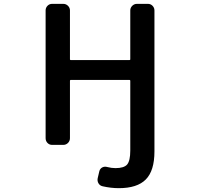

<svg xmlns="http://www.w3.org/2000/svg" viewBox="-20 -774 1040 1001"><path d="M599.6 207Q558.6 207 515.6 197.3Q501 194.3 493.7 182.1Q486.3 169.9 489.3 155.3L498 118.2Q502 104.5 513.7 98.6Q525.4 92.8 539.1 96.7Q561.5 102.5 582 102.5Q626 102.5 642.6 84Q659.2 64.5 659.2 10.7V-352.5Q659.2 -357.4 655.3 -357.4H348.6Q344.7 -357.4 344.7 -352.5V-53.7Q344.7 -39.1 334.5 -28.8Q324.2 -18.6 309.6 -18.6H252Q237.3 -18.6 227.5 -28.8Q217.8 -39.1 217.8 -53.7V-719.7Q217.8 -733.4 227.5 -743.7Q237.3 -753.9 252 -753.9H309.6Q324.2 -753.9 334.5 -743.7Q344.7 -733.4 344.7 -719.7V-464.8Q344.7 -460.9 348.6 -460.9H655.3Q659.2 -460.9 659.2 -464.8V-719.7Q659.2 -733.4 669.4 -743.7Q679.7 -753.9 694.3 -753.9H751Q765.6 -753.9 775.4 -743.7Q785.2 -733.4 785.2 -719.7V15.6Q785.2 116.2 740.2 161.6Q695.3 207 599.6 207Z"/></svg>

Font: Rounded-L Mgen+ 1m medium
Style: Regular
Weight: 500
Designer: [Source Han Sans]
Ryoko NISHIZUKA  (kana & ideographs); Paul D. Hunt (Latin, Greek & Cyrillic); Wenlong ZHANG  (bopomofo
Version: Version 1.059.20150602